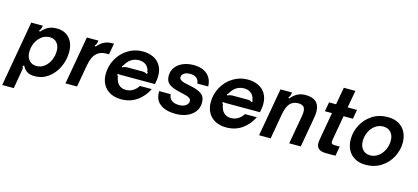

<svg xmlns="http://www.w3.org/2000/svg" viewBox="-86 -1361 4701 2161"><g transform="rotate(15 2265.0 -280.5)"><path d="M618 -351Q618 -258 578.5 -174Q539 -90 469.5 -39Q400 12 313 12Q259 12 225.5 -7.5Q192 -27 168 -74L152 -64Q161 -52 161 -35Q161 -30 159 -18L121 202H-14L120 -561H255L252 -543Q248 -526 243.5 -516.5Q239 -507 228 -496L240 -487Q280 -533 321 -552.5Q362 -572 416 -572Q510 -572 564 -512Q618 -452 618 -351ZM184 -237Q184 -177 216 -140.5Q248 -104 302 -104Q354 -104 394.5 -136Q435 -168 457.5 -219Q480 -270 480 -325Q480 -385 449.5 -420.5Q419 -456 364 -456Q312 -456 271 -424.5Q230 -393 207 -342.5Q184 -292 184 -237Z M669 0 768 -561H903L900 -543Q897 -527 892 -517Q887 -507 877 -497L889 -487Q927 -533 969 -553Q1011 -573 1065 -573H1081L1058 -443H1028Q963 -443 921 -409Q894 -386 877 -350.5Q860 -315 850 -260L804 0Z M1079 -219Q1079 -313 1124 -394.5Q1169 -476 1247 -524.5Q1325 -573 1418 -573Q1484 -573 1538 -549Q1592 -525 1624 -474.5Q1656 -424 1656 -350Q1656 -316 1649 -282L1644 -253H1288Q1282 -253 1255 -253Q1228 -253 1212 -256L1206 -241Q1214 -239 1216.5 -233.5Q1219 -228 1221 -216Q1222 -213 1223.5 -204Q1225 -195 1229 -187Q1242 -148 1271.5 -126.5Q1301 -105 1344 -105Q1390 -105 1427 -128.5Q1464 -152 1486 -189H1624Q1581 -100 1503 -44.5Q1425 11 1319 11Q1245 11 1190.5 -18Q1136 -47 1107.5 -99Q1079 -151 1079 -219ZM1239 -339Q1256 -348 1268 -351Q1280 -354 1296 -354H1469Q1485 -354 1497 -351Q1509 -348 1524 -339L1535 -353Q1527 -358 1525 -362.5Q1523 -367 1523 -375Q1523 -377 1521 -386.5Q1519 -396 1512 -406Q1498 -435 1469.5 -450.5Q1441 -466 1404 -466Q1366 -466 1332.5 -451Q1299 -436 1275 -406Q1263 -393 1252 -374Q1248 -366 1244.5 -361.5Q1241 -357 1232 -353Z M1711 -189H1844Q1848 -142 1879.5 -118.5Q1911 -95 1965 -95Q2013 -95 2043 -115.5Q2073 -136 2073 -169Q2073 -189 2056 -201.5Q2039 -214 2013.5 -221Q1988 -228 1926 -242Q1849 -259 1809 -290Q1769 -321 1769 -383Q1769 -440 1800.5 -483Q1832 -526 1887.5 -549.5Q1943 -573 2012 -573Q2111 -573 2169 -523Q2227 -473 2230 -382H2103Q2099 -425 2071.5 -446Q2044 -467 1999 -467Q1955 -467 1928 -449Q1901 -431 1901 -402Q1901 -383 1917.5 -371.5Q1934 -360 1959.5 -353Q1985 -346 2041 -335Q2122 -319 2166 -287.5Q2210 -256 2210 -189Q2210 -127 2175.5 -81.5Q2141 -36 2083 -12.5Q2025 11 1955 11Q1840 11 1773.5 -38Q1707 -87 1711 -189Z M2303 -219Q2303 -313 2348 -394.5Q2393 -476 2471 -524.5Q2549 -573 2642 -573Q2708 -573 2762 -549Q2816 -525 2848 -474.5Q2880 -424 2880 -350Q2880 -316 2873 -282L2868 -253H2512Q2506 -253 2479 -253Q2452 -253 2436 -256L2430 -241Q2438 -239 2440.5 -233.5Q2443 -228 2445 -216Q2446 -213 2447.5 -204Q2449 -195 2453 -187Q2466 -148 2495.5 -126.5Q2525 -105 2568 -105Q2614 -105 2651 -128.5Q2688 -152 2710 -189H2848Q2805 -100 2727 -44.5Q2649 11 2543 11Q2469 11 2414.5 -18Q2360 -47 2331.5 -99Q2303 -151 2303 -219ZM2463 -339Q2480 -348 2492 -351Q2504 -354 2520 -354H2693Q2709 -354 2721 -351Q2733 -348 2748 -339L2759 -353Q2751 -358 2749 -362.5Q2747 -367 2747 -375Q2747 -377 2745 -386.5Q2743 -396 2736 -406Q2722 -435 2693.5 -450.5Q2665 -466 2628 -466Q2590 -466 2556.5 -451Q2523 -436 2499 -406Q2487 -393 2476 -374Q2472 -366 2468.5 -361.5Q2465 -357 2456 -353Z M2925 0 3024 -561H3159L3156 -543Q3153 -527 3148 -517Q3143 -507 3133 -497L3145 -487Q3184 -534 3224 -553.5Q3264 -573 3314 -573Q3445 -573 3472 -479Q3480 -454 3480 -422Q3480 -385 3468 -323L3411 0H3276L3334 -325Q3340 -360 3340 -383Q3340 -416 3327 -437Q3306 -462 3259 -462Q3204 -462 3168 -428Q3148 -408 3134 -374.5Q3120 -341 3110 -286L3060 0Z M3704 0Q3592 0 3592 -89Q3592 -105 3595 -123L3653 -453H3571L3590 -561H3672L3708 -763H3843L3807 -561H3916L3897 -453H3788L3737 -164Q3735 -150 3735 -143Q3735 -128 3743.5 -120Q3752 -112 3774 -112H3835L3815 0Z M3933 -225Q3933 -313 3975 -393Q4017 -473 4094.5 -523Q4172 -573 4273 -573Q4350 -573 4403 -542Q4456 -511 4482.5 -457.5Q4509 -404 4509 -337Q4509 -250 4467 -169.5Q4425 -89 4347.5 -39Q4270 11 4169 11Q4092 11 4039 -20Q3986 -51 3959.5 -104.5Q3933 -158 3933 -225ZM4373 -324Q4373 -384 4340.5 -420.5Q4308 -457 4252 -457Q4200 -457 4158 -426.5Q4116 -396 4092.5 -346Q4069 -296 4069 -240Q4069 -178 4102 -141.5Q4135 -105 4190 -105Q4242 -105 4284 -136.5Q4326 -168 4349.5 -218.5Q4373 -269 4373 -324Z"/></g></svg>

Font: Open Sauce Sans
Style: Bold Italic
Weight: 700
Italic angle: -10°
Designer: Alfredo Marco Pradil
Foundry: Creative Sauce Fz LLC
Version: Version 1.477